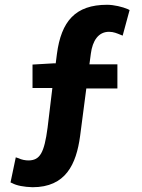

<svg xmlns="http://www.w3.org/2000/svg" viewBox="-20 -686 593 803"><path d="M428 -666C295 -666 236 -597 218 -460L213 -421H202L116 -416V-318H199L179 -152C165 -46 147 -16 100 -15C86 -15 70 -18 58 -24L46 -28L24 77L31 80C49 90 80 96 116 97C255 97 299 1 315 -117L341 -316H471V-417H354L360 -462C367 -515 391 -553 436 -553C456 -553 470 -546 483 -541L493 -537L522 -644L514 -648C493 -657 457 -666 428 -666Z"/></svg>

Font: Falling Sky
Style: SeBd
Weight: 600
Designer: Paul D. Hunt
Foundry: Adobe Systems Incorporated
Version: Version 1.02